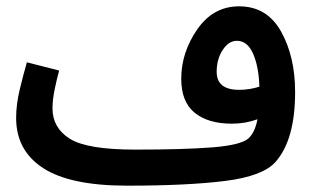

<svg xmlns="http://www.w3.org/2000/svg" viewBox="-20 -566 993 607"><path d="M851 -54Q913 -124 913 -275Q913 -387 868.5 -466.5Q824 -546 736 -546Q654 -546 603.5 -473Q553 -400 553 -317Q553 -244 595.5 -209.5Q638 -175 713 -175Q756 -175 794 -189Q786 -147 765 -128Q740 -107 650 -100Q560 -93 408 -93L382 21Q573 21 692 6Q811 -9 851 -54ZM665 -339Q665 -379 684 -408Q703 -437 729 -437Q762 -437 780 -396.5Q798 -356 800 -292Q769 -282 736 -282Q665 -282 665 -339ZM382 21 428 -11 408 -93Q255 -93 200.5 -127.5Q146 -162 146 -223Q146 -251 153 -284.5Q160 -318 167 -343L65 -369Q54 -331 42.5 -283.5Q31 -236 31 -193Q31 -90 116.5 -34.5Q202 21 382 21Z"/></svg>

Font: Noto Sans Arabic UI SemiCondensed Semi
Style: Regular
Weight: 600
Width: 4
Designer: Nadine Chahine - Monotype Design Team
Foundry: Monotype Imaging Inc.
Version: Version 1.900